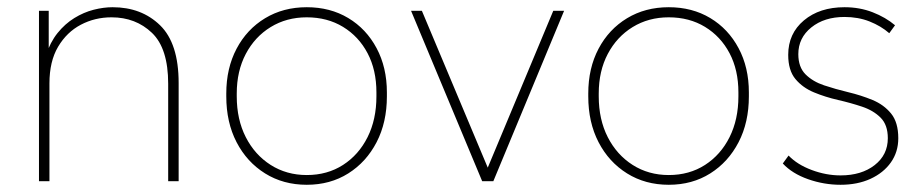

<svg xmlns="http://www.w3.org/2000/svg" viewBox="-20 -502 2556 532"><path d="M88 0V-472H115V-348H107Q119 -385 139.5 -410.5Q160 -436 186 -452Q212 -468 239.5 -475Q267 -482 292 -482Q372 -482 423.5 -432Q475 -382 475 -272V0H446V-270Q446 -368 401 -411Q356 -454 289 -454Q243 -454 204 -433.5Q165 -413 141 -372.5Q117 -332 117 -271V0Z M830 10Q765 10 714.5 -21.5Q664 -53 635.5 -108Q607 -163 607 -235V-243Q607 -313 635.5 -367Q664 -421 714.5 -451.5Q765 -482 830 -482Q895 -482 945 -452Q995 -422 1023.5 -368.5Q1052 -315 1052 -246V-235Q1052 -163 1023.5 -108Q995 -53 945 -21.5Q895 10 830 10ZM830 -17Q887 -17 930.5 -45Q974 -73 998.5 -122Q1023 -171 1023 -235V-246Q1023 -308 998.5 -354.5Q974 -401 930.5 -427.5Q887 -454 830 -454Q774 -454 730 -427Q686 -400 661 -352.5Q636 -305 636 -243V-235Q636 -171 661 -122Q686 -73 730 -45Q774 -17 830 -17Z M1316 0 1119 -472H1149L1338 -22H1325L1513 -472H1543L1347 0Z M1833 10Q1768 10 1717.5 -21.5Q1667 -53 1638.5 -108Q1610 -163 1610 -235V-243Q1610 -313 1638.5 -367Q1667 -421 1717.5 -451.5Q1768 -482 1833 -482Q1898 -482 1948 -452Q1998 -422 2026.5 -368.5Q2055 -315 2055 -246V-235Q2055 -163 2026.5 -108Q1998 -53 1948 -21.5Q1898 10 1833 10ZM1833 -17Q1890 -17 1933.5 -45Q1977 -73 2001.5 -122Q2026 -171 2026 -235V-246Q2026 -308 2001.5 -354.5Q1977 -401 1933.5 -427.5Q1890 -454 1833 -454Q1777 -454 1733 -427Q1689 -400 1664 -352.5Q1639 -305 1639 -243V-235Q1639 -171 1664 -122Q1689 -73 1733 -45Q1777 -17 1833 -17Z M2309 10Q2263 10 2219 -5.5Q2175 -21 2149 -49L2165 -71Q2189 -46 2229 -31Q2269 -16 2309 -16Q2367 -16 2403.5 -44.5Q2440 -73 2440 -119Q2440 -156 2420 -176Q2400 -196 2368.5 -206.5Q2337 -217 2302 -225Q2267 -233 2235.5 -246Q2204 -259 2184 -283Q2164 -307 2164 -350Q2164 -409 2207.5 -445.5Q2251 -482 2320 -482Q2362 -482 2398 -468Q2434 -454 2460 -432L2444 -410Q2421 -430 2389.5 -442.5Q2358 -455 2320 -455Q2264 -455 2228 -426Q2192 -397 2192 -352Q2192 -316 2212 -296Q2232 -276 2263.5 -265.5Q2295 -255 2330.5 -246.5Q2366 -238 2397.5 -225Q2429 -212 2449 -187.5Q2469 -163 2469 -119Q2469 -81 2448.5 -52Q2428 -23 2392 -6.5Q2356 10 2309 10Z"/></svg>

Font: SUSE Thin
Style: Regular
Weight: 250
Designer: Rene Bieder
Foundry: SUSE
Version: Version 1.000